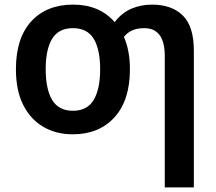

<svg xmlns="http://www.w3.org/2000/svg" viewBox="-20 -572 937 832"><path d="M543 -272Q543 -137 476 -63.5Q409 10 295 10Q223 10 167.5 -22.5Q112 -55 80.5 -117.5Q49 -180 49 -272Q49 -407 115.5 -479.5Q182 -552 297 -552Q411 -552 477 -476Q507 -516 548.5 -534Q590 -552 639 -552Q724 -552 772 -505Q820 -458 820 -353V240H694V-329Q694 -450 605 -450Q546 -450 517 -412Q543 -353 543 -272ZM178 -272Q178 -186 206 -139Q234 -92 296 -92Q358 -92 386 -139Q414 -186 414 -272Q414 -358 386 -404Q358 -450 296 -450Q234 -450 206 -404Q178 -358 178 -272Z"/></svg>

Font: Noto Sans SemiBold
Style: Regular
Weight: 600
Designer: Monotype Design Team
Foundry: Monotype Imaging Inc.
Version: Version 2.007